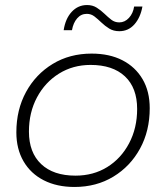

<svg xmlns="http://www.w3.org/2000/svg" viewBox="-20 -739 660 763"><path d="M276 4Q206 4 154 -22.5Q102 -49 73.5 -98Q45 -147 45 -213Q45 -303 83.5 -373.5Q122 -444 189.5 -485Q257 -526 344 -526Q415 -526 466.5 -499.5Q518 -473 546.5 -424.5Q575 -376 575 -309Q575 -219 536.5 -148.5Q498 -78 430.5 -37Q363 4 276 4ZM280 -41Q351 -41 406 -75Q461 -109 493 -169.5Q525 -230 525 -306Q525 -390 476.5 -435.5Q428 -481 340 -481Q270 -481 214.5 -446.5Q159 -412 127 -352Q95 -292 95 -216Q95 -133 143.5 -87Q192 -41 280 -41ZM454 -615Q431 -615 414 -625.5Q397 -636 383 -649.5Q369 -663 355.5 -673.5Q342 -684 325 -684Q302 -684 286.5 -666Q271 -648 266 -619H233Q240 -665 265 -692Q290 -719 326 -719Q348 -719 364.5 -708.5Q381 -698 395 -684.5Q409 -671 422.5 -660.5Q436 -650 454 -650Q476 -650 492.5 -668Q509 -686 513 -713H546Q538 -669 514 -642Q490 -615 454 -615Z"/></svg>

Font: Montserrat Thin Light
Style: Italic
Weight: 300
Italic angle: -11.3°
Version: Version 9.000